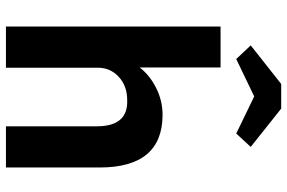

<svg xmlns="http://www.w3.org/2000/svg" viewBox="-184 -806 989 662"><g transform="rotate(90 311.0 -474.5)"><path d="M71 0V-740H212V-461Q239 -496 283 -518Q327 -540 375 -540Q557 -540 557 -323V0H415V-313Q415 -422 324 -418Q276 -418 244.5 -389Q213 -360 213 -317V0ZM183 -794 136 -844 269 -949H354L486 -844L440 -794L312 -856Z"/></g></svg>

Font: Readex Pro SemiBold
Style: Regular
Weight: 600
Designer: Bonnie Shaver-Troup, Thomas Jockin
Foundry: Lexend
Version: Version 1.204; ttfautohint (v1.8.4.7-5d5b)